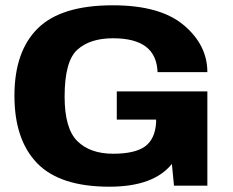

<svg xmlns="http://www.w3.org/2000/svg" viewBox="-20 -701 878 725"><path d="M393 4Q206 4 120.2 -84.8Q34.5 -173.5 34.5 -339.5Q34.5 -507 122.8 -594Q211 -681 406 -681Q585 -681 674 -606Q763 -531 763 -428.5H575Q572.5 -493 530.8 -524.8Q489 -556.5 406.5 -556.5Q320 -556.5 272 -513.2Q224 -470 224 -336Q224 -215.5 272.2 -168Q320.5 -120.5 407 -120.5Q489.5 -120.5 527.5 -148Q565.5 -175.5 569.5 -238V-249.5H421V-356H763V0H637L629 -82Q560 4 393 4Z"/></svg>

Font: Anybody ExtraExpanded Regular
Style: Bold
Weight: 700
Width: 8
Designer: Tyler Finck
Foundry: Etcetera Type Company
Version: Version 1.010; ttfautohint (v1.8.3) -l 8 -r 50 -G 200 -x 14 